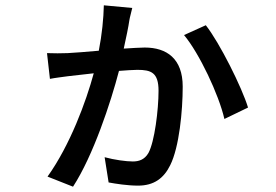

<svg xmlns="http://www.w3.org/2000/svg" viewBox="-20 -643 1040 723"><path d="M755 -548 673 -511C730 -443 804 -287 825 -195L914 -238C891 -314 807 -482 755 -548ZM157 -443 168 -346C188 -350 215 -353 236 -356L333 -367C304 -260 244 -97 159 22L255 60C331 -57 397 -257 428 -376C456 -378 480 -380 497 -380C549 -380 577 -370 577 -301C577 -229 562 -109 539 -67C524 -41 502 -35 480 -35C455 -35 411 -41 374 -51L389 44C416 49 460 56 500 56C560 56 597 28 621 -21C655 -89 668 -226 668 -317C668 -422 608 -464 525 -464C508 -464 479 -462 446 -460C455 -501 464 -544 467 -566C469 -579 474 -595 478 -613L371 -623C370 -574 364 -513 352 -452C304 -448 260 -444 235 -443C209 -442 185 -442 157 -443Z"/></svg>

Font: Noto Sans TC Medium
Style: Regular
Weight: 500
Designer: Ryoko NISHIZUKA 西塚涼子 (kana, bopomofo & ideographs); Paul D. Hunt (Latin, Greek & Cyrillic); Sandoll Communications 산돌커뮤니
Foundry: Adobe
Version: Version 2.004;hotconv 1.0.118;makeotfexe 2.5.65603